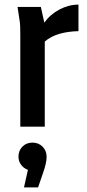

<svg xmlns="http://www.w3.org/2000/svg" viewBox="-20 -549 379 832"><path d="M56 -519H157L172 -451Q198 -487 238 -508Q278 -529 320 -529V-414Q275 -413 238 -402.5Q201 -392 174 -369V0H68V-395Q68 -416 67.5 -433.5Q67 -451 63 -473ZM182 131Q182 157 166 202L145 263H84L101 187Q82 180 71 164.5Q60 149 60 130Q60 104 77 86.5Q94 69 121 69Q147 69 164.5 86.5Q182 104 182 131Z"/></svg>

Font: Radio Canada Condensed Medium
Style: Regular
Weight: 500
Width: 3
Designer: Charles Daoud, Etienne Aubert Bonn, Alexandre Saumier Demers, Jacques Le Bailly
Foundry: Radio-Canada
Version: Version 2.104; ttfautohint (v1.8.4.7-5d5b);gftools[0.9.28.de